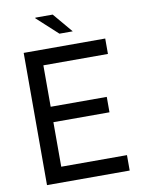

<svg xmlns="http://www.w3.org/2000/svg" viewBox="-93 -917 733 981"><g transform="rotate(-10 273.5 -426.5)"><path d="M70 0V-686H493V-606H158V-391H449V-311H158V-80H499V0ZM267 -751 159 -850 160 -853H250L336 -751Z"/></g></svg>

Font: Archivo Narrow
Style: Regular
Weight: 400
Designer: Hector Gatti
Foundry: Omnibus-Type
Version: Version 3.002